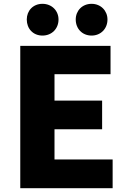

<svg xmlns="http://www.w3.org/2000/svg" viewBox="-20 -984 670 1004"><path d="M86 0H569V-150H265V-308H514V-458H265V-596H558V-744H86ZM202 -798C251 -798 286 -834 286 -882C286 -928 251 -964 202 -964C153 -964 120 -928 120 -882C120 -834 153 -798 202 -798ZM459 -798C507 -798 542 -834 542 -882C542 -928 507 -964 459 -964C410 -964 376 -928 376 -882C376 -834 410 -798 459 -798Z"/></svg>

Font: Noto Sans CJK JP Black
Style: Regular
Weight: 900
Designer: Ryoko NISHIZUKA (kana & ideographs); Paul D. Hunt (Latin, Greek & Cyrillic); Wenlong ZHANG (bopomofo); Sandoll Communica
Foundry: Adobe Systems Incorporated
Version: Version 1.004;PS 1.004;hotconv 1.0.82;makeotf.lib2.5.63406